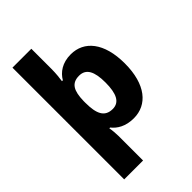

<svg xmlns="http://www.w3.org/2000/svg" viewBox="-288 -867 1215 1215"><g transform="rotate(-45 319.0 -260.0)"><path d="M594 -276C594 -462 511 -559 392 -559C316 -559 267 -523 241 -478H233C236 -498 241 -537 241 -580V-760H72V240H241V20C241 -1 238 -35 234 -55H241C269 -20 315 10 389 10C509 10 594 -88 594 -276ZM422 -278C422 -179 397 -126 336 -126C264 -126 241 -179 241 -277V-292C243 -382 266 -426 334 -426C396 -426 422 -376 422 -278Z"/></g></svg>

Font: Noto Sans Arabic UI XBd
Style: Regular
Weight: 800
Designer: Monotype Design Team, Nadine Chahine and Nizar Qandah
Foundry: Monotype Imaging Inc.
Version: Version 2.010